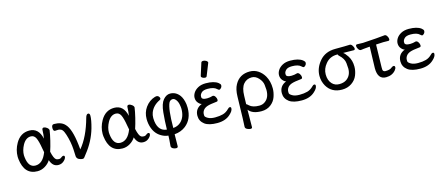

<svg xmlns="http://www.w3.org/2000/svg" viewBox="-58 -1480 5538 2390"><g transform="rotate(-15 2711.0 -284.5)"><path d="M240 -51Q336 -51 386 -184L376 -236Q360 -333 339 -375Q318 -417 275 -417Q210 -417 168 -340Q133 -275 133 -212Q133 -199 135 -186Q150 -51 240 -51ZM248 24Q79 24 55 -183Q53 -198 53 -213Q53 -303 99 -383Q161 -492 275 -492Q396 -492 427 -348Q436 -391 438 -458Q439 -482 461 -482Q478 -482 499.5 -466Q521 -450 523 -432Q516 -380 497.5 -303Q479 -226 460 -170Q480 -78 508 -61Q523 -53 546 -53Q562 -53 576.5 -66Q591 -79 604 -79Q621 -79 621 -61Q621 -49 608.5 -31Q596 -13 573 1.5Q550 16 517 16Q446 16 416 -73Q390 -31 344.5 -3.5Q299 24 248 24Z M830 21Q817 21 795 14Q757 3 752 -31Q750 -51 749.5 -87Q749 -123 743.5 -171.5Q738 -220 724 -274Q710 -328 696 -359Q682 -390 663.5 -399Q645 -408 628 -408Q609 -408 587 -406Q563 -406 563 -447Q563 -491 594 -491Q688 -491 734 -440Q800 -374 824 -160L830 -101Q940 -231 1003 -461Q1015 -506 1038 -506Q1060 -506 1060 -473Q1060 -420 1032 -319Q987 -160 878 -25Q860 -3 852 9Q844 21 830 21Z M1335 -51Q1431 -51 1481 -184L1471 -236Q1455 -333 1434 -375Q1413 -417 1370 -417Q1305 -417 1263 -340Q1228 -275 1228 -212Q1228 -199 1230 -186Q1245 -51 1335 -51ZM1343 24Q1174 24 1150 -183Q1148 -198 1148 -213Q1148 -303 1194 -383Q1256 -492 1370 -492Q1491 -492 1522 -348Q1531 -391 1533 -458Q1534 -482 1556 -482Q1573 -482 1594.5 -466Q1616 -450 1618 -432Q1611 -380 1592.5 -303Q1574 -226 1555 -170Q1575 -78 1603 -61Q1618 -53 1641 -53Q1657 -53 1671.5 -66Q1686 -79 1699 -79Q1716 -79 1716 -61Q1716 -49 1703.5 -31Q1691 -13 1668 1.5Q1645 16 1612 16Q1541 16 1511 -73Q1485 -31 1439.5 -3.5Q1394 24 1343 24Z M2017 -59Q2073 -62 2114 -98Q2177 -155 2177 -263Q2177 -285 2170 -321Q2163 -357 2143.5 -382.5Q2124 -408 2103 -408Q2070 -408 2054 -378Q2018 -304 2017 -59ZM1987 194Q1968 194 1947.5 183.5Q1927 173 1925 153Q1934 55 1934 17Q1888 13 1846 -12Q1753 -64 1730 -192Q1725 -223 1725 -252Q1725 -335 1770 -399Q1820 -469 1897 -492Q1907 -495 1916 -495Q1938 -495 1950 -476Q1957 -466 1957 -457Q1957 -445 1945 -439Q1852 -395 1820 -312Q1808 -282 1808 -242Q1808 -222 1811 -200Q1829 -70 1935 -60Q1937 -169 1947.5 -278.5Q1958 -388 1998.5 -435.5Q2039 -483 2088 -483Q2162 -483 2210 -419Q2241 -376 2252 -303Q2255 -279 2255 -255Q2255 -110 2158 -33Q2098 14 2013 21Q2011 69 2011 174Q2011 194 1987 194Z M2564 24Q2456 24 2403 -15Q2346 -58 2346 -127Q2346 -220 2437 -256Q2417 -259 2393.5 -286Q2370 -313 2370 -352Q2370 -384 2390 -416Q2410 -448 2450.5 -470Q2491 -492 2550 -492Q2656 -492 2708 -452Q2731 -434 2731 -419Q2731 -398 2717 -384Q2703 -370 2695 -370Q2685 -370 2670 -385Q2636 -419 2554 -419Q2498 -419 2475 -395.5Q2452 -372 2452 -350Q2452 -348 2452.5 -335.5Q2453 -323 2468.5 -314.5Q2484 -306 2520 -306Q2556 -306 2595 -318Q2613 -318 2626.5 -297Q2640 -276 2640 -257Q2640 -236 2623 -235Q2533 -226 2497.5 -213Q2462 -200 2445 -176Q2428 -152 2428 -125Q2428 -122 2428.5 -106.5Q2429 -91 2463 -71Q2497 -51 2555 -51Q2614 -51 2657 -63Q2700 -75 2735 -111Q2749 -127 2763 -127Q2779 -127 2779 -109Q2779 -75 2733 -34Q2671 24 2564 24ZM2563 -561Q2547 -561 2530.5 -570Q2514 -579 2514 -590Q2514 -598 2516 -600L2565 -754Q2569 -770 2592 -770Q2611 -770 2629.5 -759Q2648 -748 2648 -732Q2648 -728 2585 -574Q2580 -561 2563 -561Z M3125 -50Q3169 -50 3201 -75Q3260 -119 3260 -216Q3260 -237 3254.5 -283Q3249 -329 3210 -372Q3171 -415 3122 -415Q3056 -415 3015.5 -367Q2975 -319 2973 -218L2970 -110Q2976 -110 2999 -88Q3040 -50 3125 -50ZM2944 201Q2926 201 2902 189.5Q2878 178 2878 158Q2882 127 2890 -229Q2892 -324 2924 -381Q2984 -492 3116 -492Q3175 -492 3222.5 -461Q3270 -430 3301 -377Q3341 -307 3341 -214Q3341 -164 3322 -108Q3303 -52 3253.5 -14Q3204 24 3133 24Q3015 24 2968 -40L2966 184Q2966 201 2944 201Z M3652 24Q3544 24 3491 -15Q3434 -58 3434 -127Q3434 -220 3525 -256Q3505 -259 3481.5 -286Q3458 -313 3458 -352Q3458 -384 3478 -416Q3498 -448 3538.5 -470Q3579 -492 3638 -492Q3744 -492 3796 -452Q3819 -434 3819 -419Q3819 -398 3805 -384Q3791 -370 3783 -370Q3773 -370 3758 -385Q3724 -419 3642 -419Q3586 -419 3563 -395.5Q3540 -372 3540 -350Q3540 -348 3540.5 -335.5Q3541 -323 3556.5 -314.5Q3572 -306 3608 -306Q3644 -306 3683 -318Q3701 -318 3714.5 -297Q3728 -276 3728 -257Q3728 -236 3711 -235Q3621 -226 3585.5 -213Q3550 -200 3533 -176Q3516 -152 3516 -125Q3516 -122 3516.5 -106.5Q3517 -91 3551 -71Q3585 -51 3643 -51Q3702 -51 3745 -63Q3788 -75 3823 -111Q3837 -127 3851 -127Q3867 -127 3867 -109Q3867 -75 3821 -34Q3759 24 3652 24Z M4249 -76Q4313 -121 4313 -210Q4313 -221 4308 -280Q4303 -339 4243 -393Q4231 -403 4230 -414H4221Q4128 -414 4073 -345Q4022 -284 4022 -211Q4022 -134 4064 -89Q4100 -51 4156 -51Q4212 -51 4249 -76ZM4172 24Q4038 24 3976 -83Q3942 -143 3942 -213Q3942 -314 4015.5 -401Q4089 -488 4220 -488Q4356 -488 4407 -491Q4425 -491 4439.5 -468Q4454 -445 4454 -431Q4454 -412 4438 -412Q4371 -414 4301 -414Q4324 -399 4355 -352Q4393 -294 4393 -214Q4393 -159 4371 -103.5Q4349 -48 4296 -12Q4243 24 4172 24Z M4740 17Q4633 17 4633 -127L4641 -404Q4590 -401 4563 -397Q4536 -393 4524 -392Q4507 -392 4493 -413.5Q4479 -435 4479 -454Q4479 -473 4496 -473L4573 -471Q4773 -483 4857 -493Q4874 -493 4887 -471.5Q4900 -450 4900 -433Q4900 -413 4883 -413L4818 -414Q4796 -414 4724 -409L4717 -118L4718 -86Q4721 -62 4750 -59Q4811 -59 4834 -81Q4852 -95 4864 -95Q4882 -95 4882 -74Q4882 -58 4864 -36Q4819 17 4740 17Z M5180 24Q5072 24 5019 -15Q4962 -58 4962 -127Q4962 -220 5053 -256Q5033 -259 5009.5 -286Q4986 -313 4986 -352Q4986 -384 5006 -416Q5026 -448 5066.5 -470Q5107 -492 5166 -492Q5272 -492 5324 -452Q5347 -434 5347 -419Q5347 -398 5333 -384Q5319 -370 5311 -370Q5301 -370 5286 -385Q5252 -419 5170 -419Q5114 -419 5091 -395.5Q5068 -372 5068 -350Q5068 -348 5068.5 -335.5Q5069 -323 5084.5 -314.5Q5100 -306 5136 -306Q5172 -306 5211 -318Q5229 -318 5242.5 -297Q5256 -276 5256 -257Q5256 -236 5239 -235Q5149 -226 5113.5 -213Q5078 -200 5061 -176Q5044 -152 5044 -125Q5044 -122 5044.5 -106.5Q5045 -91 5079 -71Q5113 -51 5171 -51Q5230 -51 5273 -63Q5316 -75 5351 -111Q5365 -127 5379 -127Q5395 -127 5395 -109Q5395 -75 5349 -34Q5287 24 5180 24Z"/></g></svg>

Font: LXGW WenKai Lite Medium
Style: Regular
Weight: 500
Designer: LXGW / Fontworks Inc.
Foundry: LXGW / Fontworks Inc.
Version: Version 1.511; March 25, 2025